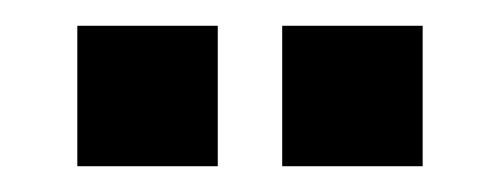

<svg xmlns="http://www.w3.org/2000/svg" viewBox="-20 -790 388 149"><path d="M199 -661V-770H308V-661ZM40 -661V-770H149V-661Z"/></svg>

Font: Big Shoulders Display Black
Style: Regular
Weight: 900
Designer: Patric King
Foundry: XO Type Co
Version: Version 1.000; ttfautohint (v1.8.2)